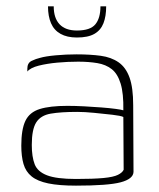

<svg xmlns="http://www.w3.org/2000/svg" viewBox="-20 -576 499 604"><path d="M219 8Q166 8 132 1Q98 -6 79.5 -21Q61 -36 54 -60Q47 -84 47 -118Q47 -169 60 -196Q73 -223 105 -233Q137 -243 192 -243Q217 -243 245 -241.5Q273 -240 299 -238Q325 -236 343.5 -233.5Q362 -231 368 -229Q369 -282 359.5 -313Q350 -344 331.5 -358.5Q313 -373 286 -377.5Q259 -382 226 -382Q193 -382 160.5 -379Q128 -376 102 -369.5Q76 -363 66 -351V-360Q66 -378 79.5 -384.5Q93 -391 106 -394Q123 -399 155.5 -402Q188 -405 221 -405Q264 -405 297 -400.5Q330 -396 353 -380Q376 -364 387.5 -332Q399 -300 399 -245L400 -35Q399 -13 359.5 -2.5Q320 8 219 8ZM219 -13Q274 -13 305.5 -16Q337 -19 351 -26Q365 -33 369 -42L368 -208Q360 -212 333.5 -215Q307 -218 276.5 -221Q246 -224 223 -224Q171 -224 139.5 -218.5Q108 -213 94 -191Q80 -169 80 -120Q80 -83 89 -59.5Q98 -36 128 -24.5Q158 -13 219 -13ZM222 -458Q191 -458 170.5 -469.5Q150 -481 140.5 -503Q131 -525 131 -556H149Q149 -519 167.5 -499.5Q186 -480 222 -480Q264 -480 280 -499.5Q296 -519 296 -556H314Q314 -525 305.5 -503Q297 -481 277 -469.5Q257 -458 222 -458Z"/></svg>

Font: Genos ExtraLight
Style: Regular
Weight: 250
Designer: Robert E. Leuschke
Foundry: Robert E. Leuschke
Version: Version 1.010